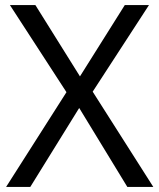

<svg xmlns="http://www.w3.org/2000/svg" viewBox="-20 -734 626 754"><path d="M582 0H480L291 -310L99 0H4L241 -372L19 -714H119L294 -434L470 -714H565L344 -374Z"/></svg>

Font: Noto Sans Batak
Style: Regular
Weight: 400
Designer: Monotype Design Team
Foundry: Monotype Imaging Inc.
Version: Version 2.002; ttfautohint (v1.8.4.7-5d5b)